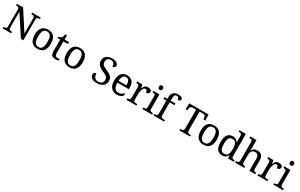

<svg xmlns="http://www.w3.org/2000/svg" viewBox="319 -2732 7378 4723"><g transform="rotate(30 4008.0 -371.0)"><path d="M37.1 0V-41H49.8Q83 -41 106.4 -53.2Q129.9 -65.4 129.9 -111.3V-589.8Q129.9 -632.8 106 -644.5Q82 -656.2 49.8 -656.2H37.1V-697.3H215.8L565.4 -157.2V-589.8Q565.4 -632.8 541.5 -644.5Q517.6 -656.2 485.4 -656.2H472.7V-697.3H717.8V-656.2H705.1Q671.9 -656.2 648.4 -644Q625 -631.8 625 -585.9V0H555.7L189.5 -562.5V-111.3Q189.5 -65.4 212.9 -53.2Q236.3 -41 269.5 -41H282.2V0Z M1025.4 9.8Q919.9 9.8 859.4 -57.6Q798.8 -125 798.8 -262.7Q798.8 -399.4 856.9 -466.3Q915 -533.2 1028.3 -533.2Q1133.8 -533.2 1194.3 -466.3Q1254.9 -399.4 1254.9 -262.7Q1254.9 -125 1196.8 -57.6Q1138.7 9.8 1025.4 9.8ZM1027.3 -41Q1100.6 -41 1130.4 -97.2Q1160.2 -153.3 1160.2 -262.7Q1160.2 -372.1 1129.9 -426.8Q1099.6 -481.4 1026.4 -481.4Q953.1 -481.4 923.3 -426.8Q893.6 -372.1 893.6 -262.7Q893.6 -153.3 923.8 -97.2Q954.1 -41 1027.3 -41Z M1543 9.8Q1468.8 9.8 1435.1 -23.9Q1401.4 -57.6 1401.4 -141.6V-467.8H1327.1V-506.8Q1344.7 -506.8 1366.2 -514.2Q1387.7 -521.5 1403.3 -538.1Q1419.9 -555.7 1430.7 -581.1Q1441.4 -606.4 1448.2 -643.6H1493.2V-523.4H1621.1V-467.8H1493.2V-138.7Q1493.2 -88.9 1513.7 -65.4Q1534.2 -42 1567.4 -42Q1585 -42 1599.6 -43.9Q1614.3 -45.9 1629.9 -48.8V-5.9Q1617.2 0 1591.8 4.9Q1566.4 9.8 1543 9.8Z M1932.6 9.8Q1827.1 9.8 1766.6 -57.6Q1706.1 -125 1706.1 -262.7Q1706.1 -399.4 1764.2 -466.3Q1822.3 -533.2 1935.5 -533.2Q2041 -533.2 2101.6 -466.3Q2162.1 -399.4 2162.1 -262.7Q2162.1 -125 2104 -57.6Q2045.9 9.8 1932.6 9.8ZM1934.6 -41Q2007.8 -41 2037.6 -97.2Q2067.4 -153.3 2067.4 -262.7Q2067.4 -372.1 2037.1 -426.8Q2006.8 -481.4 1933.6 -481.4Q1860.4 -481.4 1830.6 -426.8Q1800.8 -372.1 1800.8 -262.7Q1800.8 -153.3 1831.1 -97.2Q1861.3 -41 1934.6 -41Z M2710.9 9.8Q2615.2 9.8 2565.9 -28.3Q2516.6 -66.4 2516.6 -127.9Q2516.6 -157.2 2535.2 -175.3Q2553.7 -193.4 2586.9 -193.4Q2588.9 -153.3 2602.5 -117.7Q2616.2 -82 2644.5 -60.1Q2672.9 -38.1 2718.8 -38.1Q2784.2 -38.1 2821.3 -69.8Q2858.4 -101.6 2858.4 -161.1Q2858.4 -197.3 2844.2 -222.2Q2830.1 -247.1 2797.4 -268.6Q2764.6 -290 2707 -313.5Q2616.2 -350.6 2571.8 -400.4Q2527.3 -450.2 2527.3 -530.3Q2527.3 -585.9 2555.2 -625.5Q2583 -665 2631.3 -686Q2679.7 -707 2741.2 -707Q2828.1 -707 2876 -673.8Q2923.8 -640.6 2923.8 -597.7Q2923.8 -566.4 2902.8 -550.3Q2881.8 -534.2 2846.7 -534.2Q2846.7 -564.5 2836.4 -592.8Q2826.2 -621.1 2802.2 -639.6Q2778.3 -658.2 2737.3 -658.2Q2680.7 -658.2 2649.4 -627.9Q2618.2 -597.7 2618.2 -546.9Q2618.2 -507.8 2632.3 -481Q2646.5 -454.1 2679.7 -433.1Q2712.9 -412.1 2769.5 -388.7Q2855.5 -353.5 2903.3 -307.6Q2951.2 -261.7 2951.2 -186.5Q2951.2 -93.8 2886.2 -42Q2821.3 9.8 2710.9 9.8Z M3281.2 9.8Q3174.8 9.8 3114.7 -60.5Q3054.7 -130.9 3054.7 -257.8Q3054.7 -394.5 3111.3 -463.9Q3168 -533.2 3271.5 -533.2Q3366.2 -533.2 3420.4 -474.6Q3474.6 -416 3474.6 -299.8V-254.9H3149.4Q3151.4 -148.4 3188 -100.1Q3224.6 -51.8 3294.9 -51.8Q3345.7 -51.8 3381.3 -72.8Q3417 -93.8 3434.6 -120.1Q3441.4 -117.2 3447.3 -108.4Q3453.1 -99.6 3453.1 -86.9Q3453.1 -67.4 3434.6 -44.9Q3416 -22.5 3377.9 -6.3Q3339.8 9.8 3281.2 9.8ZM3376 -307.6Q3376 -385.7 3352.1 -433.1Q3328.1 -480.5 3269.5 -480.5Q3215.8 -480.5 3186 -436Q3156.2 -391.6 3151.4 -307.6Z M3555.7 0V-41H3558.6Q3591.8 -41 3615.2 -53.2Q3638.7 -65.4 3638.7 -111.3V-416Q3638.7 -459 3614.7 -470.7Q3590.8 -482.4 3558.6 -482.4H3555.7V-523.4H3706.1L3724.6 -426.8H3729.5Q3742.2 -456.1 3756.8 -480.5Q3771.5 -504.9 3795.9 -519Q3820.3 -533.2 3863.3 -533.2Q3917 -533.2 3942.9 -514.6Q3968.8 -496.1 3968.8 -461.9Q3968.8 -431.6 3947.8 -412.1Q3926.8 -392.6 3877.9 -392.6Q3877.9 -432.6 3866.2 -450.7Q3854.5 -468.8 3826.2 -468.8Q3798.8 -468.8 3780.3 -447.3Q3761.7 -425.8 3751 -392.6Q3740.2 -359.4 3735.4 -323.7Q3730.5 -288.1 3730.5 -259.8V-106.4Q3730.5 -63.5 3754.4 -52.2Q3778.3 -41 3810.5 -41H3837.9V0Z M4005.9 0V-41H4018.6Q4050.8 -41 4074.7 -52.2Q4098.6 -63.5 4098.6 -106.4V-416Q4098.6 -459 4074.7 -470.7Q4050.8 -482.4 4018.6 -482.4H4015.6V-523.4H4190.4V-111.3Q4190.4 -65.4 4213.9 -53.2Q4237.3 -41 4270.5 -41H4283.2V0ZM4140.6 -621.1Q4117.2 -621.1 4101.1 -634.8Q4085 -648.4 4085 -681.6Q4085 -715.8 4101.1 -729Q4117.2 -742.2 4140.6 -742.2Q4163.1 -742.2 4179.7 -729Q4196.3 -715.8 4196.3 -681.6Q4196.3 -648.4 4179.7 -634.8Q4163.1 -621.1 4140.6 -621.1Z M4322.3 0V-41H4335Q4368.2 -41 4391.6 -53.2Q4415 -65.4 4415 -111.3V-477.5H4326.2V-523.4H4415V-572.3Q4415 -659.2 4461.4 -705.6Q4507.8 -752 4587.9 -752Q4664.1 -752 4694.3 -732.9Q4724.6 -713.9 4724.6 -683.6Q4724.6 -657.2 4702.1 -643.1Q4679.7 -628.9 4644.5 -628.9Q4644.5 -658.2 4630.9 -682.6Q4617.2 -707 4580.1 -707Q4538.1 -707 4522.5 -674.8Q4506.8 -642.6 4506.8 -581.1V-523.4H4644.5V-477.5H4506.8V-111.3Q4506.8 -65.4 4530.3 -53.2Q4553.7 -41 4586.9 -41H4624V0Z M5056.6 0V-41H5079.1Q5111.3 -41 5135.3 -52.2Q5159.2 -63.5 5159.2 -106.4V-648.4H5065.4Q5022.5 -648.4 5005.9 -624.5Q4989.3 -600.6 4985.4 -568.4L4980.5 -526.4H4929.7L4934.6 -697.3H5484.4L5489.3 -526.4H5438.5L5433.6 -568.4Q5429.7 -600.6 5413.1 -624.5Q5396.5 -648.4 5352.5 -648.4H5257.8V-111.3Q5257.8 -65.4 5281.2 -53.2Q5304.7 -41 5337.9 -41H5360.4V0Z M5740.2 9.8Q5634.8 9.8 5574.2 -57.6Q5513.7 -125 5513.7 -262.7Q5513.7 -399.4 5571.8 -466.3Q5629.9 -533.2 5743.2 -533.2Q5848.6 -533.2 5909.2 -466.3Q5969.7 -399.4 5969.7 -262.7Q5969.7 -125 5911.6 -57.6Q5853.5 9.8 5740.2 9.8ZM5742.2 -41Q5815.4 -41 5845.2 -97.2Q5875 -153.3 5875 -262.7Q5875 -372.1 5844.7 -426.8Q5814.5 -481.4 5741.2 -481.4Q5668 -481.4 5638.2 -426.8Q5608.4 -372.1 5608.4 -262.7Q5608.4 -153.3 5638.7 -97.2Q5668.9 -41 5742.2 -41Z M6276.4 9.8Q6179.7 9.8 6128.4 -55.2Q6077.1 -120.1 6077.1 -260.7Q6077.1 -402.3 6128.4 -467.8Q6179.7 -533.2 6276.4 -533.2Q6333 -533.2 6368.7 -509.3Q6404.3 -485.4 6425.8 -447.3H6431.6Q6428.7 -471.7 6427.2 -501.5Q6425.8 -531.2 6425.8 -554.7V-634.8Q6425.8 -677.7 6401.9 -689.5Q6377.9 -701.2 6345.7 -701.2H6337.9V-742.2H6517.6V-107.4Q6517.6 -64.5 6541.5 -52.7Q6565.4 -41 6597.7 -41H6605.5V0H6440.4L6429.7 -87.9H6425.8Q6404.3 -43 6369.1 -16.6Q6334 9.8 6276.4 9.8ZM6293 -52.7Q6369.1 -52.7 6397.5 -104Q6425.8 -155.3 6425.8 -260.7Q6425.8 -362.3 6397.5 -416.5Q6369.1 -470.7 6292 -470.7Q6227.5 -470.7 6199.7 -416.5Q6171.9 -362.3 6171.9 -259.8Q6171.9 -156.2 6199.7 -104.5Q6227.5 -52.7 6293 -52.7Z M6640.6 0V-41H6648.4Q6681.6 -41 6705.1 -53.2Q6728.5 -65.4 6728.5 -111.3V-634.8Q6728.5 -677.7 6704.6 -689.5Q6680.7 -701.2 6648.4 -701.2H6640.6V-742.2H6820.3V-527.3Q6820.3 -509.8 6819.3 -490.7Q6818.4 -471.7 6817.4 -458Q6816.4 -444.3 6816.4 -444.3H6821.3Q6866.2 -533.2 6964.8 -533.2Q7048.8 -533.2 7093.3 -487.8Q7137.7 -442.4 7137.7 -341.8V-111.3Q7137.7 -65.4 7158.7 -53.2Q7179.7 -41 7212.9 -41H7215.8V0H7045.9V-336.9Q7045.9 -400.4 7022 -435.5Q6998 -470.7 6938.5 -470.7Q6877.9 -470.7 6849.1 -427.7Q6820.3 -384.8 6820.3 -312.5V-106.4Q6820.3 -63.5 6844.2 -52.2Q6868.2 -41 6900.4 -41H6903.3V0Z M7275.4 0V-41H7278.3Q7311.5 -41 7335 -53.2Q7358.4 -65.4 7358.4 -111.3V-416Q7358.4 -459 7334.5 -470.7Q7310.5 -482.4 7278.3 -482.4H7275.4V-523.4H7425.8L7444.3 -426.8H7449.2Q7461.9 -456.1 7476.6 -480.5Q7491.2 -504.9 7515.6 -519Q7540 -533.2 7583 -533.2Q7636.7 -533.2 7662.6 -514.6Q7688.5 -496.1 7688.5 -461.9Q7688.5 -431.6 7667.5 -412.1Q7646.5 -392.6 7597.7 -392.6Q7597.7 -432.6 7585.9 -450.7Q7574.2 -468.8 7545.9 -468.8Q7518.6 -468.8 7500 -447.3Q7481.4 -425.8 7470.7 -392.6Q7460 -359.4 7455.1 -323.7Q7450.2 -288.1 7450.2 -259.8V-106.4Q7450.2 -63.5 7474.1 -52.2Q7498 -41 7530.3 -41H7557.6V0Z M7725.6 0V-41H7738.3Q7770.5 -41 7794.4 -52.2Q7818.4 -63.5 7818.4 -106.4V-416Q7818.4 -459 7794.4 -470.7Q7770.5 -482.4 7738.3 -482.4H7735.4V-523.4H7910.2V-111.3Q7910.2 -65.4 7933.6 -53.2Q7957 -41 7990.2 -41H8002.9V0ZM7860.4 -621.1Q7836.9 -621.1 7820.8 -634.8Q7804.7 -648.4 7804.7 -681.6Q7804.7 -715.8 7820.8 -729Q7836.9 -742.2 7860.4 -742.2Q7882.8 -742.2 7899.4 -729Q7916 -715.8 7916 -681.6Q7916 -648.4 7899.4 -634.8Q7882.8 -621.1 7860.4 -621.1Z"/></g></svg>

Font: Noto Serif Todhri
Style: Regular
Weight: 400
Designer: Mikhail Merkuryev
Version: Version 1.000; ttfautohint (v1.8.4.7-5d5b)